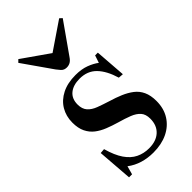

<svg xmlns="http://www.w3.org/2000/svg" viewBox="-242 -855 944 944"><g transform="rotate(-45 229.5 -383.0)"><path d="M62 15 48 -168 73 -170Q89 -113 112 -79.5Q135 -46 165.5 -31Q196 -16 233 -16Q283 -16 311.5 -42.5Q340 -69 340 -115Q340 -146 324.5 -163.5Q309 -181 281 -192Q253 -203 214 -214Q183 -223 154 -234.5Q125 -246 103 -263Q81 -280 68 -306.5Q55 -333 55 -372Q55 -417 76 -452Q97 -487 136.5 -507Q176 -527 231 -527Q273 -527 303.5 -515.5Q334 -504 355 -488L368 -527H387L399 -365L373 -367Q354 -431 320.5 -465.5Q287 -500 233 -500Q188 -500 162 -478.5Q136 -457 136 -417Q136 -386 152 -368Q168 -350 196 -339.5Q224 -329 259 -318Q293 -308 322.5 -295.5Q352 -283 375 -265.5Q398 -248 410.5 -221Q423 -194 423 -155Q423 -103 399 -65Q375 -27 332.5 -6.5Q290 14 233 14Q194 14 159 3.5Q124 -7 95 -29L83 15ZM228 -583Q220 -583 212.5 -585.5Q205 -588 198 -595.5Q191 -603 182 -615L75 -768L88 -781L228 -683L372 -781L385 -769L273 -610Q263 -595 252 -589Q241 -583 228 -583Z"/></g></svg>

Font: Literata 60pt Medium
Style: Regular
Weight: 500
Designer: Latin by Veronika Burian and Jose Scaglione. Greek by Irene Vlachou. Cyrillic by Vera Evstafieva.
Foundry: TypeTogether
Version: Version 3.103;gftools[0.9.29]